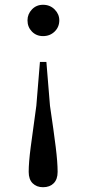

<svg xmlns="http://www.w3.org/2000/svg" viewBox="-20 -557 362 803"><path d="M160 -537Q189 -537 208.5 -517.5Q228 -498 228 -472Q228 -444 208.5 -425Q189 -406 160 -406Q132 -406 113.5 -425Q95 -444 95 -472Q95 -498 113.5 -517.5Q132 -537 160 -537ZM160 226Q133 226 116.5 209.5Q100 193 100 162Q100 122 108.5 57.5Q117 -7 132 -115L147 -298H174L189 -115Q205 -7 213 57.5Q221 122 221 162Q221 193 204.5 209.5Q188 226 160 226Z"/></svg>

Font: Noto Serif TC ExtraLight Medium
Style: Regular
Weight: 500
Version: Version 2.002-H1;hotconv 1.1.0;makeotfexe 2.6.0